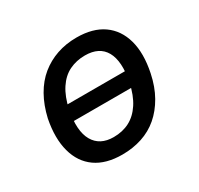

<svg xmlns="http://www.w3.org/2000/svg" viewBox="-117 -649 826 798"><g transform="rotate(-30 296.0 -249.5)"><path d="M258 9Q180 9 131 -25.5Q82 -60 64.5 -124.5Q47 -189 64 -276Q77 -333 102 -377Q127 -421 162 -449.5Q197 -478 240.5 -493Q284 -508 335 -508Q413 -508 462 -473.5Q511 -439 528.5 -375.5Q546 -312 528 -225Q516 -167 491 -123Q466 -79 431.5 -49.5Q397 -20 353 -5.5Q309 9 258 9ZM263 -72Q306 -72 339.5 -89.5Q373 -107 397 -143.5Q421 -180 433 -237Q451 -329 424 -377.5Q397 -426 328 -426Q287 -426 253 -409.5Q219 -393 195 -356.5Q171 -320 159 -264Q141 -170 169 -121Q197 -72 263 -72ZM121 -213 133 -286H471L459 -213Z"/></g></svg>

Font: Nunito Sans 7pt SemiCondensed SemiBold
Style: Italic
Weight: 600
Width: 4
Italic angle: -9°
Designer: Vernon Adams
Foundry: Vernon Adams
Version: Version 3.101;gftools[0.9.27]